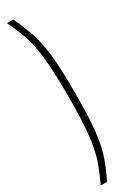

<svg xmlns="http://www.w3.org/2000/svg" viewBox="-239 -754 651 915"><g transform="rotate(-30 86.5 -296.5)"><path d="M86 -297Q86 -431 77.5 -507Q69 -583 54.5 -627.5Q40 -672 7 -743H42Q75 -669 90.5 -621Q106 -573 114 -499Q122 -425 122 -297Q122 -167 114.5 -93.5Q107 -20 91.5 29.5Q76 79 42 150H7Q40 79 54.5 34Q69 -11 77.5 -87Q86 -163 86 -297Z"/></g></svg>

Font: Saira Ultra Condensed Thin
Style: Regular
Weight: 100
Width: 1
Designer: Hector Gatti with collaboration of the Omnibus-Type team
Foundry: Omnibus-Type
Version: Version 1.001; ttfautohint (v1.8)